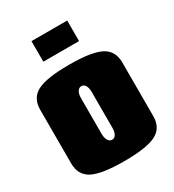

<svg xmlns="http://www.w3.org/2000/svg" viewBox="-177 -821 844 932"><g transform="rotate(-30 245.0 -355.0)"><path d="M145 -605V-720.2H345.2V-605ZM475.1 -410.2V-109.9Q475.1 -43.9 423.1 -17.1Q371.1 9.8 245.1 9.8Q119.1 9.8 67.1 -17.1Q15.1 -43.9 15.1 -109.9V-410.2Q15.1 -476.1 67.1 -502.9Q119.1 -529.8 245.1 -529.8Q371.1 -529.8 423.1 -502.9Q475.1 -476.1 475.1 -410.2ZM214.8 -359.9V-160.2Q214.8 -137.7 222.9 -123.8Q231 -109.9 245.1 -109.9Q259.3 -109.9 267.1 -123.5Q274.9 -137.2 274.9 -160.2V-359.9Q274.9 -382.8 267.1 -396.5Q259.3 -410.2 245.1 -410.2Q231 -410.2 222.9 -396.2Q214.8 -382.3 214.8 -359.9Z"/></g></svg>

Font: Mikodacs
Style: Regular
Weight: 400
Designer: gluk (gluksza@wp.pl)
Foundry: gluk (gluksza@wp.pl)
Version: Version 0.28